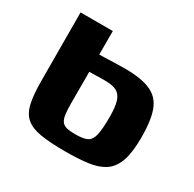

<svg xmlns="http://www.w3.org/2000/svg" viewBox="-119 -632 772 763"><g transform="rotate(30 267.5 -250.5)"><path d="M266 4Q198 4 154.5 -3Q111 -10 87 -30Q63 -50 54 -89Q45 -128 45 -193L44 -505H192V-397Q197 -397 209.5 -397.5Q222 -398 238.5 -398.5Q255 -399 273.5 -399.5Q292 -400 308 -400Q385 -400 427 -381Q469 -362 485.5 -317.5Q502 -273 502 -196Q502 -127 488 -87Q474 -47 445 -27.5Q416 -8 371.5 -2Q327 4 266 4ZM268 -75Q304 -75 321.5 -83.5Q339 -92 345.5 -119Q352 -146 352 -203Q352 -249 344 -274Q336 -299 317.5 -309Q299 -319 266 -319Q258 -319 247 -319Q236 -319 225 -318.5Q214 -318 205.5 -318Q197 -318 192 -318V-173Q192 -141 195 -121.5Q198 -102 206 -92Q214 -82 228.5 -78.5Q243 -75 268 -75Z"/></g></svg>

Font: Genos
Style: Bold
Weight: 700
Designer: Robert E. Leuschke
Foundry: Robert E. Leuschke
Version: Version 1.010